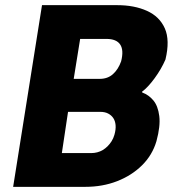

<svg xmlns="http://www.w3.org/2000/svg" viewBox="-20 -725 687 745"><path d="M31 0 143 -705H435Q501 -705 550 -683Q599 -661 619.5 -615Q640 -569 622 -494Q606 -457 580 -421.5Q554 -386 531 -369L532 -366Q557 -357 575 -335.5Q593 -314 598 -275Q603 -236 587 -177Q571 -123 531 -83.5Q491 -44 434.5 -22Q378 0 311 0ZM220 -131H334Q346 -131 357.5 -134Q369 -137 379 -143Q389 -149 397.5 -157.5Q406 -166 413 -177Q420 -188 424 -202Q430 -223 428.5 -239.5Q427 -256 419.5 -267Q412 -278 399.5 -284.5Q387 -291 369 -291H244ZM266 -419H367Q398 -419 418.5 -437.5Q439 -456 450 -487Q461 -530 446.5 -552Q432 -574 393 -574H291Z"/></svg>

Font: Nunito Sans 7pt Condensed Black
Style: Italic
Weight: 900
Width: 3
Italic angle: -9°
Designer: Vernon Adams
Foundry: Vernon Adams
Version: Version 3.101;gftools[0.9.27]